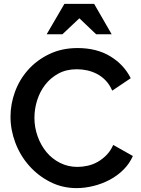

<svg xmlns="http://www.w3.org/2000/svg" viewBox="-20 -961 725 987"><path d="M34 -361Q34 -426 57 -489Q80 -552 124.5 -602Q169 -652 233.5 -683Q298 -714 379 -714Q477 -714 547 -671.5Q617 -629 652 -559L557 -495Q543 -527 522.5 -548Q502 -569 477.5 -581.5Q453 -594 427 -599.5Q401 -605 375 -605Q321 -605 280.5 -583Q240 -561 212.5 -525.5Q185 -490 171 -445.5Q157 -401 157 -355Q157 -306 173.5 -260Q190 -214 219 -179Q248 -144 289 -123.5Q330 -103 378 -103Q403 -103 430.5 -109Q458 -115 482.5 -129Q507 -143 528 -164.5Q549 -186 562 -216L663 -159Q646 -120 615 -89Q584 -58 544.5 -37Q505 -16 460.5 -5Q416 6 374 6Q300 6 237.5 -26Q175 -58 129.5 -109.5Q84 -161 59 -227Q34 -293 34 -361ZM311 -941H464L554 -785H474L388 -867L301 -785H220Z"/></svg>

Font: Rising Sun SemiBold
Style: Regular
Weight: 600
Designer: Matt McInerney, Pablo Impallari, Rodrigo Fuenzalida (Raleway font), Stephen Hutchings (Greek), Cristiano Sobral (main ch
Foundry: The Rising Sun Project Authors
Version: Version 4.327; ttfautohint (v1.8.4.7-5d5b-dirty)